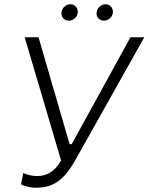

<svg xmlns="http://www.w3.org/2000/svg" viewBox="-20 -875 698 902"><path d="M147 7C227 7 278 -24 334 -123L658 -700H593L317 -198H307L161 -700H96L267 -121C236 -66 197 -48 154 -48C133 -48 110 -53 89 -62L79 -9C97 1 127 7 147 7ZM301 -778C322 -777 342 -792 345 -814C348 -835 334 -854 313 -855C291 -856 272 -839 269 -818C266 -797 279 -779 301 -778ZM466 -778C487 -777 507 -792 510 -814C513 -835 499 -854 478 -855C456 -856 437 -839 434 -818C431 -797 444 -779 466 -778Z"/></svg>

Font: Fixel Display Light
Style: Italic
Weight: 300
Italic angle: -10°
Designer: AlfaBravo + MacPaw
Foundry: Kyrylo Tkachov, Marchela Mozhyna, Serhii Makarenko, Maria Weinstein, Zakhar Kryvoshyya
Version: Version 1.210;Glyphs 3.2 (3217)